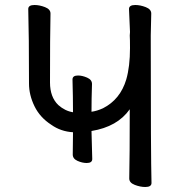

<svg xmlns="http://www.w3.org/2000/svg" viewBox="-20 -734 719 768"><path d="M561 14Q541 14 519 5.5Q497 -3 497 -20Q499 -109 499 -297Q450 -227 346 -210L349 -98Q349 -82 327 -82Q309 -82 290 -90.5Q271 -99 271 -116L272 -205Q223 -208 185 -235Q140 -264 118 -309Q96 -354 96 -400Q96 -592 93 -698Q93 -714 118 -714Q138 -714 160 -705.5Q182 -697 182 -680Q180 -592 180 -404Q180 -346 213 -314Q240 -290 272 -285Q272 -347 270 -416Q270 -432 292 -432Q309 -432 328.5 -423.5Q348 -415 348 -398Q346 -339 346 -287Q368 -290 392 -301Q461 -336 485 -416Q500 -468 500 -542Q500 -579 499 -592L500 -606Q500 -619 496 -698Q496 -714 521 -714Q541 -714 563 -705.5Q585 -697 585 -680L583 -592Q583 -109 586 -2Q586 14 561 14Z"/></svg>

Font: LXGW WenKai Lite Medium
Style: Regular
Weight: 500
Designer: LXGW / Fontworks Inc.
Foundry: LXGW / Fontworks Inc.
Version: Version 1.511; March 25, 2025